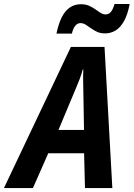

<svg xmlns="http://www.w3.org/2000/svg" viewBox="-81 -953 677 973"><path d="M-61 0 278.3 -715.3H448.7L488.3 0H349.6L345.2 -176.3H163.6L85.9 0ZM215.3 -294.4H344.7L341.3 -495.1Q340.8 -522 340.3 -547.9Q339.8 -573.7 341.3 -601.1H338.4Q332 -576.7 322.8 -552.5Q313.5 -528.3 301.8 -501ZM205.1 -782.7Q214.8 -830.1 231 -863.3Q247.1 -896.5 271.5 -914.1Q295.9 -931.6 329.6 -931.6Q352.5 -931.6 370.4 -923.8Q388.2 -916 402.1 -905.8Q416 -895.5 428.5 -887.7Q440.9 -879.9 454.1 -879.9Q469.7 -879.9 480.2 -891.8Q490.7 -903.8 499.5 -932.6H576.2Q565.9 -878.9 547.4 -845.9Q528.8 -813 504.4 -798.3Q480 -783.7 451.2 -783.7Q428.2 -783.7 410.9 -791.7Q393.6 -799.8 379.6 -810.1Q365.7 -820.3 353 -828.1Q340.3 -835.9 326.2 -835.9Q312 -835.9 300.8 -822.8Q289.6 -809.6 283.2 -782.7Z"/></svg>

Font: Open Sans SemiCondensed
Style: Bold Italic
Weight: 700
Width: 4
Italic angle: -12°
Designer: Monotype Design Team
Foundry: Monotype Imaging Inc.
Version: Version 3.003